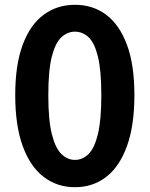

<svg xmlns="http://www.w3.org/2000/svg" viewBox="-20 -774 630 808"><path d="M295.3 13.8Q220.4 13.8 163.8 -29.6Q107.1 -72.9 75.6 -159.2Q44.1 -245.6 44.1 -373.6Q44.1 -501.4 75.6 -585.8Q107.1 -670.3 163.8 -712Q220.4 -753.8 295.3 -753.8Q371 -753.8 427.1 -711.7Q483.1 -669.5 514.3 -585.4Q545.6 -501.4 545.6 -373.6Q545.6 -245.6 514.3 -159.2Q483.1 -72.9 427.1 -29.6Q371 13.8 295.3 13.8ZM295.3 -101.1Q327.6 -101.1 352.7 -125.9Q377.9 -150.7 392.1 -210.2Q406.4 -269.6 406.4 -373.6Q406.4 -477.3 392.1 -535.5Q377.9 -593.7 352.7 -617.2Q327.6 -640.7 295.3 -640.7Q263.8 -640.7 238.3 -617.2Q212.8 -593.7 198 -535.5Q183.3 -477.3 183.3 -373.6Q183.3 -269.6 198 -210.2Q212.8 -150.7 238.3 -125.9Q263.8 -101.1 295.3 -101.1Z"/></svg>

Font: Noto Sans SC Thin
Style: Regular
Weight: 100
Designer: Ryoko NISHIZUKA 西塚涼子 (kana, bopomofo & ideographs); Paul D. Hunt (Latin, Greek & Cyrillic); Sandoll Communications 산돌커뮤니
Foundry: Adobe
Version: Version 2.004-H2;hotconv 1.0.118;makeotfexe 2.5.65603